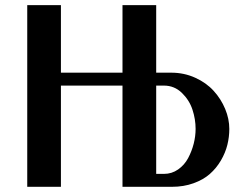

<svg xmlns="http://www.w3.org/2000/svg" viewBox="-20 -720 929 740"><path d="M214.8 -700.2V-439.9H452.1V-700.2H582V-439.9H640.1Q689.5 -439.9 732.4 -420.4Q775.4 -400.9 803.7 -369.6Q832 -338.4 847.9 -300Q863.8 -261.7 863.8 -223.1Q863.8 -191.9 856.2 -161.4Q848.6 -130.9 831.3 -101.3Q814 -71.8 788.8 -49.6Q763.7 -27.3 725.8 -13.7Q688 0 642.1 0H452.1V-390.1H214.8V0H85V-700.2ZM582 -49.8H611.8Q642.1 -49.8 666.5 -66.9Q690.9 -84 705.1 -110.6Q719.2 -137.2 726.6 -166.3Q733.9 -195.3 733.9 -223.1Q733.9 -260.7 721.7 -297.6Q709.5 -334.5 680.7 -362.3Q651.9 -390.1 611.8 -390.1H582Z"/></svg>

Font: Pfennig
Style: Bold
Weight: 700
Version: Version 20120410 ; ttfautohint (v0.8)